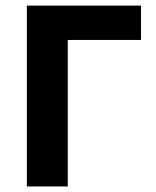

<svg xmlns="http://www.w3.org/2000/svg" viewBox="-20 -672 561 692"><path d="M76.8 0V-651.8H488.1V-528H224.2V0Z"/></svg>

Font: Source Sans 3
Style: Regular
Weight: 200
Designer: Paul D. Hunt
Foundry: Adobe
Version: Version 3.046;hotconv 1.0.118;makeotfexe 2.5.65603